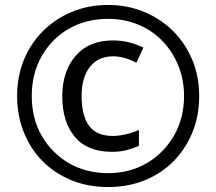

<svg xmlns="http://www.w3.org/2000/svg" viewBox="-20 -744 871 774"><path d="M416 10Q334 10 266.5 -18Q199 -46 150.5 -95.5Q102 -145 75.5 -212Q49 -279 49 -357Q49 -436 76.5 -503Q104 -570 154 -619.5Q204 -669 270.5 -696.5Q337 -724 416 -724Q493 -724 560 -696.5Q627 -669 677 -619.5Q727 -570 755 -503Q783 -436 783 -357Q783 -277 755.5 -210Q728 -143 679 -93.5Q630 -44 563 -17Q496 10 416 10ZM416 -46Q503 -46 572 -86.5Q641 -127 681.5 -197.5Q722 -268 722 -357Q722 -422 699 -479Q676 -536 635 -578.5Q594 -621 538 -644.5Q482 -668 416 -668Q326 -668 256.5 -627.5Q187 -587 147.5 -516.5Q108 -446 108 -357Q108 -267 148 -197Q188 -127 257.5 -86.5Q327 -46 416 -46ZM431 -132Q332 -132 281.5 -192.5Q231 -253 231 -356Q231 -456 284.5 -518.5Q338 -581 435 -581Q500 -581 558 -552L530 -491Q480 -517 436 -517Q376 -517 342.5 -474.5Q309 -432 309 -357Q309 -278 339 -237Q369 -196 435 -196Q459 -196 487 -202.5Q515 -209 540 -220V-156Q515 -145 489.5 -138.5Q464 -132 431 -132Z"/></svg>

Font: Noto Sans Sinhala SemiCondensed Medium
Style: Regular
Weight: 500
Width: 4
Designer: Jelle Bosma - Monotype Design Team
Foundry: Monotype Imaging Inc.
Version: Version 2.006; ttfautohint (v1.8.4.7-5d5b)